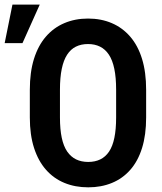

<svg xmlns="http://www.w3.org/2000/svg" viewBox="-70 -801 703 831"><path d="M562.5 -412.1V-292.5Q562.5 -217.3 544.9 -160.6Q527.3 -104 494.1 -66.2Q460.9 -28.3 414.6 -9.3Q368.2 9.8 312 9.8Q255.4 9.8 209 -9.3Q162.6 -28.3 129.2 -66.2Q95.7 -104 77.4 -160.6Q59.1 -217.3 59.1 -292.5V-412.1Q59.1 -488.8 77.1 -546.4Q95.2 -604 128.7 -642.6Q162.1 -681.2 208.5 -700.9Q254.9 -720.7 311 -720.7Q367.7 -720.7 413.8 -700.9Q460 -681.2 493.4 -642.6Q526.9 -604 544.7 -546.4Q562.5 -488.8 562.5 -412.1ZM432.6 -292.5V-413.1Q432.6 -465.3 424.8 -502.9Q417 -540.5 401.4 -564.2Q385.7 -587.9 363 -599.1Q340.3 -610.4 311 -610.4Q281.2 -610.4 258.5 -599.1Q235.8 -587.9 220.5 -564.2Q205.1 -540.5 197.3 -502.9Q189.5 -465.3 189.5 -413.1V-292.5Q189.5 -241.2 197.3 -204.6Q205.1 -168 220.9 -145Q236.8 -122.1 259.5 -111.1Q282.2 -100.1 312 -100.1Q341.3 -100.1 364 -111.1Q386.7 -122.1 402.1 -145Q417.5 -168 425 -204.6Q432.6 -241.2 432.6 -292.5ZM-49.8 -614.3 -16.1 -781.2H102.1L27.3 -614.3Z"/></svg>

Font: Roboto Condensed SemiBold
Style: Regular
Weight: 600
Designer: Christian Robertson
Foundry: Google
Version: Version 3.008; 2023